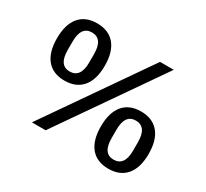

<svg xmlns="http://www.w3.org/2000/svg" viewBox="-145 -925 1232 1151"><g transform="rotate(30 471.5 -349.0)"><path d="M348 -365Q305 -314 225 -314Q145 -314 102.5 -365Q60 -416 60 -512Q60 -608 102.5 -659Q145 -710 225 -710Q305 -710 348 -659Q391 -608 391 -512Q391 -416 348 -365ZM182 0 666 -698H761L277 0ZM225 -377Q300 -377 300 -483V-541Q300 -647 225 -647Q151 -647 151 -541V-483Q151 -377 225 -377ZM840 -39Q797 12 717 12Q637 12 594.5 -39Q552 -90 552 -186Q552 -282 594.5 -333Q637 -384 717 -384Q797 -384 840 -333Q883 -282 883 -186Q883 -90 840 -39ZM717 -51Q792 -51 792 -157V-215Q792 -321 717 -321Q643 -321 643 -215V-157Q643 -51 717 -51Z"/></g></svg>

Font: Anuphan Medium
Style: Regular
Weight: 500
Designer: Mike Abbink, Paul van der Laan, Pieter van Rosmalen, Mint Tantisuwanna
Foundry: Bold Monday; Cadson Demak
Version: Version 3.002;hotconv 1.0.109;makeotfexe 2.5.65596